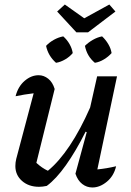

<svg xmlns="http://www.w3.org/2000/svg" viewBox="-20 -823 580 850"><path d="M314 -54 364 -238 359 -240Q316 -154 272 -92Q228 -30 187 0Q168 4 153 4Q107 4 77.5 -22Q48 -48 48 -88Q48 -104 52 -120L129 -410Q87 -405 49 -397Q60 -440 89 -465Q118 -490 151 -490Q174 -490 193.5 -474.5Q213 -459 222 -429L141 -102Q166 -79 192 -67Q241 -107 288.5 -178Q336 -249 379 -347L410 -485H498L411 -73Q452 -77 494 -87Q484 -44 453 -18.5Q422 7 389 7Q364 7 344 -8.5Q324 -24 314 -54ZM318 -680 233 -772 267 -803 353 -742 464 -803 491 -772 370 -680ZM228 -545Q193 -576 184 -620Q199 -636 219 -647Q239 -658 260 -662Q277 -647 288 -627.5Q299 -608 302 -588Q289 -572 268.5 -560Q248 -548 228 -545ZM400 -545Q365 -574 356 -620Q371 -635 391 -646.5Q411 -658 432 -662Q448 -647 459.5 -627.5Q471 -608 474 -588Q460 -572 440 -560Q420 -548 400 -545Z"/></svg>

Font: Piazzolla Medium
Style: Italic
Weight: 500
Italic angle: -11.3°
Designer: Juan Pablo del Peral
Foundry: Huerta Tipografica
Version: Version 1.330